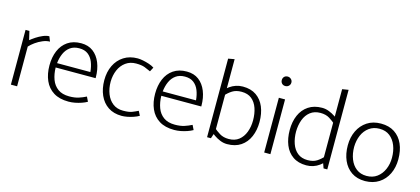

<svg xmlns="http://www.w3.org/2000/svg" viewBox="-58 -1168 3591 1643"><g transform="rotate(15 1737.0 -346.5)"><path d="M123 0V-352Q142 -373 170.5 -393.5Q199 -414 232.5 -428Q266 -442 296 -442L279 -485Q254 -485 223.5 -472Q193 -459 165.5 -441Q138 -423 120 -408L102 -485H68V0Z M754 -241V-247Q754 -319 731 -376Q708 -433 665 -465.5Q622 -498 559 -498Q488 -498 440 -465Q392 -432 368 -375Q344 -318 344 -245Q344 -170 369.5 -111.5Q395 -53 447.5 -20Q500 13 581 13Q609 13 638 7.5Q667 2 694.5 -7.5Q722 -17 743 -29L723 -70Q692 -54 657.5 -43Q623 -32 575 -32Q513 -32 474.5 -60Q436 -88 418.5 -135.5Q401 -183 400 -241ZM402 -280Q407 -328 424.5 -367Q442 -406 474 -429Q506 -452 554 -452Q602 -452 632 -429Q662 -406 677.5 -367Q693 -328 697 -280Z M1183 -67Q1157 -54 1130 -43.5Q1103 -33 1052 -33Q998 -33 961 -61.5Q924 -90 905 -138.5Q886 -187 886 -246Q887 -303 907 -349.5Q927 -396 965.5 -424Q1004 -452 1057 -452Q1106 -452 1134.5 -441Q1163 -430 1188 -418L1208 -456Q1189 -469 1161.5 -478Q1134 -487 1106.5 -492.5Q1079 -498 1059 -498Q988 -498 936.5 -465Q885 -432 857.5 -375Q830 -318 830 -245Q830 -170 856 -111.5Q882 -53 931.5 -20Q981 13 1052 13Q1073 13 1100.5 8Q1128 3 1155.5 -6.5Q1183 -16 1203 -28Z M1690 -241V-247Q1690 -319 1667 -376Q1644 -433 1601 -465.5Q1558 -498 1495 -498Q1424 -498 1376 -465Q1328 -432 1304 -375Q1280 -318 1280 -245Q1280 -170 1305.5 -111.5Q1331 -53 1383.5 -20Q1436 13 1517 13Q1545 13 1574 7.5Q1603 2 1630.5 -7.5Q1658 -17 1679 -29L1659 -70Q1628 -54 1593.5 -43Q1559 -32 1511 -32Q1449 -32 1410.5 -60Q1372 -88 1354.5 -135.5Q1337 -183 1336 -241ZM1338 -280Q1343 -328 1360.5 -367Q1378 -406 1410 -429Q1442 -452 1490 -452Q1538 -452 1568 -429Q1598 -406 1613.5 -367Q1629 -328 1633 -280Z M1840 0 1861 -63V-706L1806 -696V0ZM1852 -381Q1878 -411 1910.5 -431.5Q1943 -452 1992 -452Q2047 -452 2081.5 -424Q2116 -396 2132.5 -348Q2149 -300 2149 -240Q2149 -184 2131 -136.5Q2113 -89 2077.5 -61Q2042 -33 1988 -33Q1940 -33 1907 -53.5Q1874 -74 1849 -97L1829 -61Q1846 -45 1870.5 -28Q1895 -11 1924.5 1Q1954 13 1986 13Q2058 13 2107 -20Q2156 -53 2181 -111Q2206 -169 2206 -241Q2206 -317 2182 -374.5Q2158 -432 2110.5 -465Q2063 -498 1991 -498Q1959 -498 1930.5 -488.5Q1902 -479 1877 -461.5Q1852 -444 1832 -420Z M2367 0V-485H2312V0ZM2339 -596Q2357 -596 2369.5 -608Q2382 -620 2382 -638Q2382 -656 2369 -668Q2356 -680 2339 -680Q2320 -680 2308.5 -668Q2297 -656 2297 -638Q2297 -620 2308.5 -608Q2320 -596 2339 -596Z M2816 -62 2838 0H2871V-705L2816 -696ZM2826 -104Q2800 -74 2768 -53.5Q2736 -33 2687 -33Q2633 -33 2598 -61Q2563 -89 2546 -137.5Q2529 -186 2529 -245Q2530 -302 2547.5 -349Q2565 -396 2601 -424Q2637 -452 2690 -452Q2739 -452 2771.5 -431.5Q2804 -411 2829 -388L2849 -424Q2834 -441 2809.5 -457.5Q2785 -474 2755 -486Q2725 -498 2693 -498Q2622 -498 2572.5 -465Q2523 -432 2498 -374.5Q2473 -317 2473 -244Q2473 -169 2496.5 -111Q2520 -53 2568 -20Q2616 13 2687 13Q2719 13 2748 3.5Q2777 -6 2801.5 -24Q2826 -42 2846 -65Z M3208 13Q3136 13 3087 -20.5Q3038 -54 3012.5 -112Q2987 -170 2987 -245Q2987 -317 3014.5 -374Q3042 -431 3093 -464.5Q3144 -498 3215 -498Q3287 -498 3336 -465.5Q3385 -433 3410.5 -375.5Q3436 -318 3436 -240Q3436 -168 3408.5 -111Q3381 -54 3330 -21Q3279 12 3208 13ZM3209 -33Q3263 -33 3301 -61Q3339 -89 3359.5 -136Q3380 -183 3380 -239Q3380 -299 3361 -347Q3342 -395 3305.5 -423.5Q3269 -452 3214 -452Q3161 -452 3122.5 -424Q3084 -396 3064 -349.5Q3044 -303 3043 -246Q3043 -187 3062 -138.5Q3081 -90 3118 -61.5Q3155 -33 3209 -33Z"/></g></svg>

Font: Catamaran ExtraLight
Style: Regular
Weight: 250
Designer: Pria Ravichandran
Version: Version 2.000